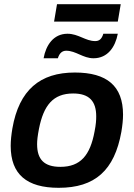

<svg xmlns="http://www.w3.org/2000/svg" viewBox="-20 -884 638 916"><path d="M238 -781H542L556 -864H252ZM188 -606H256C264 -632 278 -642 296 -642C342 -642 376 -606 426 -606C494 -606 530 -660 542 -723H473C465 -696 452 -688 434 -688C388 -688 354 -723 302 -723C235 -723 199 -668 188 -606ZM260 12C433 12 526 -71 559 -255C564 -285 567 -312 567 -337C567 -474 490 -538 337 -538C171 -538 71 -455 39 -271C34 -241 31 -213 31 -188C31 -52 108 12 260 12ZM268 -88C191 -88 157 -123 157 -196C157 -213 159 -234 166 -270C188 -381 233 -438 329 -438C406 -438 439 -401 439 -329C439 -311 438 -291 431 -256C410 -143 364 -88 268 -88Z"/></svg>

Font: Archivo SemiBold
Style: Italic
Weight: 600
Italic angle: -10°
Designer: Hector Gatti
Foundry: Omnibus-Type
Version: Version 2.001